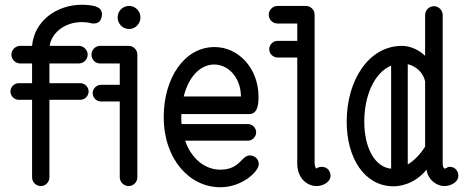

<svg xmlns="http://www.w3.org/2000/svg" viewBox="-20 -779 1980 808"><path d="M115 -586H65C45 -586 28 -569 28 -549C28 -529 45 -512 65 -512H115V-429H59C40 -429 24 -413 24 -394C24 -375 40 -359 59 -359H115V-33C115 -13 131 4 152 4C172 4 188 -13 188 -33V-359H318C337 -359 353 -375 353 -394C353 -413 337 -429 318 -429H188V-512H312C332 -512 349 -529 349 -549C349 -569 332 -586 312 -586H189C196 -637 248 -686 325 -686C353 -686 362 -680 372 -680C396 -680 404 -691 408 -709C408 -711 409 -716 409 -717C409 -741 397 -746 380 -753C362 -757 343 -759 325 -759C217 -759 124 -690 115 -586Z M571 -706C571 -732 550 -754 523 -754C496 -754 475 -732 475 -706C475 -679 496 -657 523 -657C550 -657 571 -679 571 -706ZM558 -549C558 -571 540 -586 521 -586H401C381 -586 365 -569 365 -549C365 -528 381 -512 401 -512H484V-422H405C386 -422 370 -406 370 -387C370 -368 386 -352 405 -352H484V-33C484 -13 501 4 521 4C542 4 558 -13 558 -33Z M994 -373H753C805 -576 992 -527 994 -373ZM1069 -88C1069 -112 1049 -125 1032 -125C995 -125 991 -65 907 -65C843 -65 786 -110 759 -187H1023C1042 -187 1058 -203 1058 -222C1058 -241 1042 -257 1023 -257H744C743 -267 743 -277 743 -287C743 -291 743 -295 743 -299H1028C1060 -299 1068 -329 1068 -371V-373C1067 -493 983 -581 883 -581C755 -581 669 -449 669 -287C669 -107 779 9 907 9C1000 9 1069 -58 1069 -88Z M1312 4C1336 4 1371 -10 1371 -41C1371 -55 1360 -77 1334 -77C1323 -77 1316 -73 1312 -70H1311C1311 -70 1305 -74 1304 -91V-717C1304 -739 1286 -754 1268 -754H1148C1128 -754 1111 -737 1111 -717C1111 -697 1127 -680 1148 -680H1231V-607H1148C1129 -607 1113 -591 1113 -572C1113 -553 1129 -537 1148 -537H1231V-91C1231 -27 1274 4 1312 4Z M1775 -65C1782 -19 1820 4 1850 4C1874 4 1909 -10 1909 -41C1909 -55 1898 -77 1873 -77C1862 -78 1856 -67 1850 -70C1850 -71 1843 -73 1843 -91V-93V-716C1843 -736 1826 -753 1806 -753C1786 -753 1769 -736 1769 -716V-544C1744 -569 1706 -586 1672 -586C1532 -586 1439 -442 1439 -267C1439 -113 1514 3 1633 5H1636C1656 5 1722 0 1775 -65ZM1626 -69C1556 -76 1513 -159 1513 -267C1513 -376 1555 -473 1626 -503ZM1696 -509C1732 -500 1761 -473 1769 -437V-162C1751 -133 1725 -104 1696 -87Z"/></svg>

Font: LS
Style: RegularAlt
Weight: 500
Designer: BSozoo
Foundry: BSozoo
Version: Version 001.000